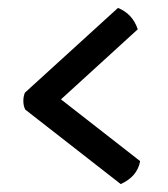

<svg xmlns="http://www.w3.org/2000/svg" viewBox="-20 -584 424 485"><path d="M334 -177 134 -333 328 -510Q315 -549 278 -564L43 -350Q39 -341 39 -329Q39 -316 44 -307L285 -119Q327 -138 334 -177Z"/></svg>

Font: Federant
Style: Regular
Weight: 400
Designer: Olexa M. Volochay, Alexei Vanyashin, Otto Ludwig Naegele
Foundry: Cyreal (www.cyreal.org)
Version: Version 1.011; ttfautohint (v1.4.1)